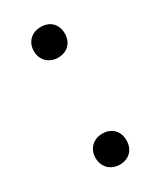

<svg xmlns="http://www.w3.org/2000/svg" viewBox="-135 -638 500 597"><g transform="rotate(-30 114.5 -340.0)"><path d="M115 -93C149 -93 170 -116 170 -149C170 -181 149 -204 115 -204C82 -204 59 -181 59 -149C59 -116 82 -93 115 -93ZM115 -477C149 -477 170 -500 170 -532C170 -565 149 -587 115 -587C82 -587 59 -565 59 -532C59 -500 82 -477 115 -477Z"/></g></svg>

Font: SN Pro Book
Style: Regular
Weight: 350
Designer: Tobias Whetton
Foundry: Supernotes
Version: Version 1.003;Glyphs 3.3 (3324)